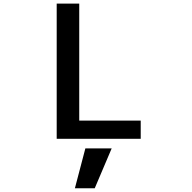

<svg xmlns="http://www.w3.org/2000/svg" viewBox="-20 -751 1040 1040"><path d="M385.7 268.6 442.4 52.7H585L493.2 268.6ZM409.2 -731.4V-97.7H742.2V1H287.1V-731.4Z"/></svg>

Font: GenEi Gothic M SemiBold
Style: Regular
Weight: 500
Designer: o_tamon (Modified); [Source Han Sans]
Ryoko NISHIZUKA  (kana & ideographs); Paul D. Hunt (Latin, Greek & Cyrillic); Wenl
Version: Version 1.1a;Original Version 1.004